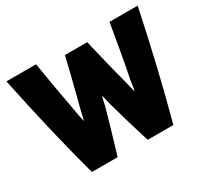

<svg xmlns="http://www.w3.org/2000/svg" viewBox="-145 -912 1209 1134"><g transform="rotate(-30 459.5 -345.0)"><path d="M907 -703C856 -460 799 -215 737 13H562C533 -79 504 -178 476 -278C468 -307 463 -337 459 -348C455 -338 449 -307 442 -278C414 -178 385 -79 357 13H182C119 -215 63 -460 12 -703H214C233 -588 251 -481 271 -376C278 -335 285 -294 291 -271C295 -280 302 -317 310 -349C337 -453 364 -557 389 -665H541C566 -561 591 -454 618 -355C626 -322 633 -288 638 -273C642 -282 645 -313 650 -343C673 -458 695 -583 715 -703Z"/></g></svg>

Font: Repo Black
Style: Regular
Weight: 900
Designer: Stefan Peev
Foundry: Context Ltd
Version: Version 1.502